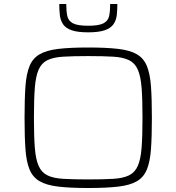

<svg xmlns="http://www.w3.org/2000/svg" viewBox="-20 -934 884 962"><path d="M422 8Q331 8 272 1Q213 -6 178.5 -26Q144 -46 128 -85Q112 -124 107.5 -187Q103 -250 103 -344Q103 -438 107.5 -501Q112 -564 128 -603Q144 -642 178.5 -662Q213 -682 272 -689Q331 -696 422 -696Q513 -696 572.5 -689Q632 -682 666 -662Q700 -642 716 -603Q732 -564 736.5 -501Q741 -438 741 -344Q741 -250 736.5 -187Q732 -124 716 -85Q700 -46 666 -26Q632 -6 572.5 1Q513 8 422 8ZM422 -35Q498 -35 547.5 -38Q597 -41 626.5 -55.5Q656 -70 670.5 -103Q685 -136 689.5 -194Q694 -252 694 -344Q694 -436 689.5 -494Q685 -552 670.5 -585Q656 -618 626.5 -632.5Q597 -647 547.5 -650Q498 -653 422 -653Q346 -653 296.5 -650Q247 -647 217.5 -632.5Q188 -618 173.5 -585Q159 -552 154.5 -494Q150 -436 150 -344Q150 -252 154.5 -194Q159 -136 173.5 -103Q188 -70 217.5 -55.5Q247 -41 296.5 -38Q346 -35 422 -35ZM422 -772Q368 -772 338.5 -782.5Q309 -793 296 -812.5Q283 -832 280 -857.5Q277 -883 277 -914H312Q312 -879 317 -854.5Q322 -830 345 -817.5Q368 -805 422 -805Q476 -805 499 -817.5Q522 -830 527 -854.5Q532 -879 532 -914H568Q568 -883 565 -857.5Q562 -832 548.5 -812.5Q535 -793 505 -782.5Q475 -772 422 -772Z"/></svg>

Font: Saira Expanded ExtraLight
Style: Regular
Weight: 250
Width: 7
Designer: Hector Gatti with collaboration of the Omnibus-Type team
Foundry: Omnibus-Type
Version: Version 1.101